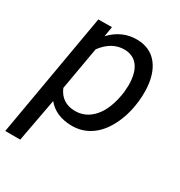

<svg xmlns="http://www.w3.org/2000/svg" viewBox="-194 -658 918 981"><g transform="rotate(30 264.5 -167.5)"><path d="M493.7 -261.7Q483.9 -181.2 450.2 -116.7Q416.5 -52.2 366.7 -20.3Q316.9 11.7 256.3 10.3Q164.6 8.3 115.7 -51.8L68.4 203.1H-20L106.9 -528.3L187 -528.8L177.2 -469.7Q242.7 -540 334 -538.1Q410.2 -536.1 452.6 -481.9Q495.1 -427.7 497.6 -332.5Q498 -301.3 495.1 -272ZM406.7 -272 409.2 -313Q409.2 -384.3 382.1 -422.1Q355 -460 303.7 -461.9Q227.1 -463.9 171.4 -389.2L127 -135.7Q156.7 -65.4 233.9 -63.5Q299.8 -62 345.9 -115Q392.1 -168 406.7 -272Z"/></g></svg>

Font: RobotoDraft
Style: Italic
Weight: 400
Italic angle: -12°
Version: Version 2.001101; 2014